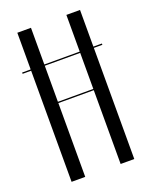

<svg xmlns="http://www.w3.org/2000/svg" viewBox="-133 -772 668 846"><g transform="rotate(-20 201.0 -349.5)"><path d="M54 -699V-527H14V-521H54V0H118V-346H284V0H348V-521H388V-527H348V-699H284V-527H118V-699ZM118 -352V-521H284V-352Z"/></g></svg>

Font: Moniqa Display
Style: Regular
Weight: 400
Designer: Rajesh Rajput
Foundry: Rajesh Rajput
Version: Version 1.000